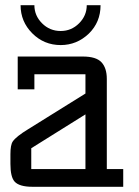

<svg xmlns="http://www.w3.org/2000/svg" viewBox="-20 -717 533 737"><path d="M453 -68V0H105Q54 0 36 -20Q20 -38 20 -88V-125Q20 -161 29 -174Q42 -193 88 -221L308 -358V-432H112V-374H48V-500H298Q349 -500 369.5 -478Q390 -456 390 -414V-68ZM308 -278 100 -148V-68H308ZM366 -697Q366 -632 321 -588Q275 -544 213 -544Q149 -544 104 -589Q59 -634 59 -697H112Q112 -657 141.5 -627.5Q171 -598 213 -598Q254 -598 283.5 -627.5Q313 -657 313 -697Z"/></svg>

Font: Kelly Slab
Style: Regular
Weight: 400
Designer: Denis Masharov
Foundry: Denis Masharov
Version: Version 1.001